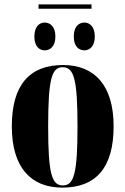

<svg xmlns="http://www.w3.org/2000/svg" viewBox="-20 -847 573 877"><path d="M156 -807H398V-827H156ZM184 -617C208 -617 233 -634 233 -680C233 -727 208 -744 184 -744C161 -744 137 -727 137 -680C137 -634 161 -617 184 -617ZM366 -617C388 -617 413 -634 413 -680C413 -727 388 -744 366 -744C341 -744 317 -727 317 -680C317 -634 341 -617 366 -617ZM265 10C419 10 499 -82 499 -270C499 -458 411 -550 268 -550C114 -550 34 -458 34 -270C34 -82 121 10 265 10ZM267 0C216 0 200 -55 200 -270C200 -485 216 -540 266 -540C318 -540 334 -485 334 -270C334 -55 318 0 267 0Z"/></svg>

Font: Noto Serif Display ExtraCondensed Black
Style: Regular
Weight: 900
Width: 2
Designer: Monotype Design Team
Foundry: Monotype Imaging Inc.
Version: Version 2.009